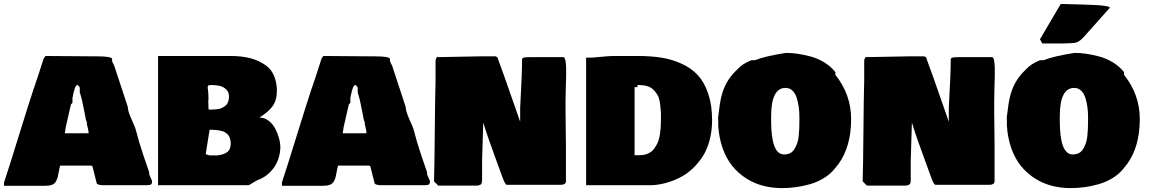

<svg xmlns="http://www.w3.org/2000/svg" viewBox="-36 -962 5833 975"><path d="M269.5 -121.1Q266.1 -109.9 262.9 -91.6Q259.8 -73.2 257.1 -62.7Q254.4 -52.2 248 -40.8Q241.7 -29.3 228.8 -23.9Q215.8 -18.6 195.3 -18.6H-15.6V-35.2Q10.3 -112.8 59.8 -273.4Q109.4 -434.1 136.7 -516.6V-515.6Q153.3 -563 185.5 -664.1Q186 -665 187 -666.5Q191.4 -673.8 195.3 -677.7L459 -675.8Q526.4 -675.8 533.2 -664.1V-651.4Q534.2 -647 543.9 -628.9Q591.3 -483.9 613.3 -418V-412.1Q615.2 -397.9 622.1 -379.9Q628.9 -361.8 638.4 -341.1Q647.9 -320.3 651.9 -308.6L671.4 -238.3Q688.5 -181.6 721.7 -86.9V-87.9V-78.1Q723.1 -71.3 729 -59.6Q734.9 -47.9 736.3 -43Q736.3 -29.3 730.7 -25.4Q725.1 -21.5 709 -21.5H482.4Q474.1 -22.5 471.7 -22.9Q469.2 -23.4 464.1 -24.9Q459 -26.4 456.8 -28.8Q454.6 -31.2 454.1 -35.2L435.5 -109.4Q433.6 -118.7 431.6 -119.9Q429.7 -121.1 419.9 -121.1ZM293 -294.9V-293ZM400.4 -353.5Q397.5 -367.2 391.8 -397.7Q386.2 -428.2 380.9 -450.9Q375.5 -473.6 369.1 -493.2V-516.6Q365.2 -526.9 355.5 -531.2V-530.3Q343.8 -527.8 332 -464.8V-441.4Q331.1 -438 327.6 -435.1Q324.2 -432.1 324.2 -431.6Q308.1 -360.4 297.9 -316.4Q297.9 -311.5 295.4 -299.3Q293 -287.1 293 -285.2H414.1Q414.1 -297.9 405.3 -331.1V-341.8Q404.8 -343.3 402.6 -347.4Q400.4 -351.6 400.4 -353.5Z M1281.2 -365.2Q1306.2 -365.2 1327.1 -349.6Q1348.1 -334 1360.8 -310.3Q1373.5 -286.6 1380.6 -261Q1387.7 -235.4 1387.7 -212.9Q1385.7 -153.3 1353.8 -109.1Q1321.8 -64.9 1268.6 -45.9L1227.5 -21.5H766.6V-677.7H1137.7Q1248 -677.7 1312.5 -630.9Q1340.8 -612.3 1355.5 -577.1Q1370.1 -542 1370.1 -502.9Q1370.1 -453.1 1348.4 -422.9Q1326.7 -392.6 1281.2 -365.2ZM1028.3 -302.7 1008.8 -181.2Q1008.8 -179.2 1015.6 -176.5Q1022.5 -173.8 1027.3 -172.9H1065.4Q1097.2 -175.3 1116.5 -188.7Q1135.7 -202.1 1135.7 -233.4Q1135.7 -244.6 1133.3 -253.9Q1130.9 -263.2 1127.2 -270Q1123.5 -276.9 1117.2 -282.2Q1110.8 -287.6 1105.2 -291Q1099.6 -294.4 1090.3 -296.6Q1081.1 -298.8 1075 -300Q1068.8 -301.3 1058.8 -302Q1048.8 -302.7 1043.5 -302.7Q1038.1 -302.7 1028.3 -302.7ZM1018.6 -517.6Q1022.5 -495.6 1022.5 -466.8V-457Q1022.5 -455.6 1022 -452.1Q1021.5 -448.7 1021.5 -447.3Q1021.5 -445.3 1022 -438.7Q1022.5 -432.1 1022.5 -427.7V-412.1Q1022.5 -406.7 1026.4 -405.3Q1039.1 -405.3 1046.4 -405.8Q1053.7 -406.2 1067.6 -407.7Q1081.5 -409.2 1090.3 -413.6Q1099.1 -418 1108.4 -425Q1117.7 -432.1 1122.3 -444.3Q1127 -456.5 1127 -472.7Q1127 -494.6 1112.3 -508.3Q1097.7 -522 1079.1 -526.1Q1060.5 -530.3 1037.1 -530.3Q1035.2 -529.3 1026.4 -529.3V-530.3Q1018.6 -527.3 1018.6 -517.6Z M1680.7 -121.1Q1677.2 -109.9 1674.1 -91.6Q1670.9 -73.2 1668.2 -62.7Q1665.5 -52.2 1659.2 -40.8Q1652.8 -29.3 1639.9 -23.9Q1627 -18.6 1606.4 -18.6H1395.5V-35.2Q1421.4 -112.8 1470.9 -273.4Q1520.5 -434.1 1547.9 -516.6V-515.6Q1564.5 -563 1596.7 -664.1Q1597.2 -665 1598.1 -666.5Q1602.5 -673.8 1606.4 -677.7L1870.1 -675.8Q1937.5 -675.8 1944.3 -664.1V-651.4Q1945.3 -647 1955.1 -628.9Q2002.4 -483.9 2024.4 -418V-412.1Q2026.4 -397.9 2033.2 -379.9Q2040 -361.8 2049.6 -341.1Q2059.1 -320.3 2063 -308.6L2082.5 -238.3Q2099.6 -181.6 2132.8 -86.9V-87.9V-78.1Q2134.3 -71.3 2140.1 -59.6Q2146 -47.9 2147.5 -43Q2147.5 -29.3 2141.8 -25.4Q2136.2 -21.5 2120.1 -21.5H1893.6Q1885.3 -22.5 1882.8 -22.9Q1880.4 -23.4 1875.2 -24.9Q1870.1 -26.4 1867.9 -28.8Q1865.7 -31.2 1865.2 -35.2L1846.7 -109.4Q1844.7 -118.7 1842.8 -119.9Q1840.8 -121.1 1831.1 -121.1ZM1704.1 -294.9V-293ZM1811.5 -353.5Q1808.6 -367.2 1803 -397.7Q1797.4 -428.2 1792 -450.9Q1786.6 -473.6 1780.3 -493.2V-516.6Q1776.4 -526.9 1766.6 -531.2V-530.3Q1754.9 -527.8 1743.2 -464.8V-441.4Q1742.2 -438 1738.8 -435.1Q1735.4 -432.1 1735.4 -431.6Q1719.2 -360.4 1709 -316.4Q1709 -311.5 1706.5 -299.3Q1704.1 -287.1 1704.1 -285.2H1825.2Q1825.2 -297.9 1816.4 -331.1V-341.8Q1815.9 -343.3 1813.7 -347.4Q1811.5 -351.6 1811.5 -353.5Z M2826.2 -671.9Q2832 -669.9 2835.2 -655Q2838.4 -640.1 2838.9 -617.7Q2839.4 -595.2 2838.9 -574.7Q2838.4 -554.2 2837.6 -532.7Q2836.9 -511.2 2836.9 -505.9Q2835.9 -486.3 2835.9 -451.2V-399.4Q2835.9 -365.2 2836.9 -305.7Q2837.9 -246.1 2837.9 -217.8V-40Q2835.9 -23.4 2810.5 -23.4H2537.1Q2528.3 -25.4 2514.6 -64.5Q2505.4 -90.3 2483.6 -149.4Q2461.9 -208.5 2446.3 -253.2Q2430.7 -297.9 2418 -339.8V-342.8V-339.8Q2416.5 -307.6 2415 -243.9Q2413.6 -180.2 2412.1 -148.4V-48.8Q2412.1 -34.2 2408.7 -28.6Q2405.3 -22.9 2390.6 -19.5H2189.5L2168 -41Q2170.4 -122.1 2171.9 -294.9Q2173.3 -467.8 2175.8 -550.8V-656.2Q2180.7 -673.8 2187.5 -673.8V-671.9Q2220.7 -671.9 2291.7 -673.8Q2362.8 -675.8 2398.4 -675.8H2480.5Q2481 -675.8 2481.9 -675.3Q2490.7 -671.9 2491.7 -667.5L2492.2 -664.1Q2509.8 -616.7 2527.8 -565.9Q2545.9 -515.1 2570.8 -443.1Q2595.7 -371.1 2605.5 -343.8V-416Q2615.2 -587.9 2615.2 -660.2Q2615.2 -668 2626 -669.9Q2636.7 -671.9 2659.2 -671.9Z M3204.1 -677.7Q3271 -677.7 3324.5 -668.9Q3377.9 -660.2 3427 -637.7Q3476.1 -615.2 3508.8 -579.1Q3541.5 -543 3560.8 -485.4Q3580.1 -427.7 3580.1 -351.6Q3580.1 -295.9 3566.9 -247.8Q3553.7 -199.7 3530.8 -165Q3507.8 -130.4 3478.3 -103.3Q3448.7 -76.2 3414.1 -59.1Q3379.4 -42 3344.7 -32.7Q3310.1 -23.4 3275.4 -21.5H2940.4V-669.9Q2941.9 -669.9 2945.8 -669.4Q2949.7 -668.9 2951.2 -668.9Q2972.2 -668.9 3014.9 -673.3Q3057.6 -677.7 3079.1 -677.7ZM3210 -173.8Q3234.9 -173.8 3253.9 -181.9Q3272.9 -189.9 3284.4 -205.1Q3295.9 -220.2 3303.5 -236.8Q3311 -253.4 3314.5 -275.9Q3317.9 -298.3 3319.1 -315.2Q3320.3 -332 3320.3 -353.5V-388.7Q3319.8 -392.1 3317.4 -421.9Q3314.9 -451.7 3306.6 -472.7Q3298.8 -487.8 3289.3 -498.8Q3279.8 -509.8 3270.5 -515.9Q3261.2 -522 3248.8 -525.1Q3236.3 -528.3 3226.1 -529.3Q3215.8 -530.3 3201.2 -530.3V-519.5H3186.5V-173.8Z M3611.3 -353.5 3610.4 -364.3Q3619.6 -443.8 3627.9 -475.1Q3647 -548.3 3696.3 -597.7L3708 -609.4Q3731.4 -636.7 3779.3 -656.2H3797.9Q3845.7 -676.3 3955.1 -693.4Q3982.4 -693.4 4012.5 -689.2Q4042.5 -685.1 4079.1 -675.5Q4115.7 -666 4149.7 -645.3Q4183.6 -624.5 4206.1 -595.7V-582Q4286.1 -481.9 4286.1 -357.4Q4286.1 -217.3 4221.7 -128.9L4202.1 -104.5Q4179.7 -76.7 4146.2 -56.6Q4112.8 -36.6 4075.2 -26.1Q4037.6 -15.6 4003.2 -11.2Q3968.8 -6.8 3934.6 -6.8Q3884.3 -6.8 3838.6 -18.8Q3793 -30.8 3753.2 -56.2Q3713.4 -81.5 3683.1 -118.7Q3652.8 -155.8 3634 -208.3Q3615.2 -260.7 3611.3 -324.2ZM3879.9 -349.6Q3879.9 -177.7 3945.3 -177.7Q3963.4 -177.7 3976.8 -184.6Q3990.2 -191.4 3998.5 -205.6Q4006.8 -219.7 4012.2 -234.4Q4017.6 -249 4019.8 -271Q4022 -293 4022.7 -309.6Q4023.4 -326.2 4023.4 -349.6V-367.2Q4023.4 -392.6 4020.5 -416Q4017.6 -439.5 4010.5 -463.1Q4003.4 -486.8 3988.8 -501.2Q3974.1 -515.6 3953.1 -515.6Q3879.9 -515.6 3879.9 -371.1Z M5002.9 -671.9Q5008.8 -669.9 5012 -655Q5015.1 -640.1 5015.6 -617.7Q5016.1 -595.2 5015.6 -574.7Q5015.1 -554.2 5014.4 -532.7Q5013.7 -511.2 5013.7 -505.9Q5012.7 -486.3 5012.7 -451.2V-399.4Q5012.7 -365.2 5013.7 -305.7Q5014.6 -246.1 5014.6 -217.8V-40Q5012.7 -23.4 4987.3 -23.4H4713.9Q4705.1 -25.4 4691.4 -64.5Q4682.1 -90.3 4660.4 -149.4Q4638.7 -208.5 4623 -253.2Q4607.4 -297.9 4594.7 -339.8V-342.8V-339.8Q4593.3 -307.6 4591.8 -243.9Q4590.3 -180.2 4588.9 -148.4V-48.8Q4588.9 -34.2 4585.4 -28.6Q4582 -22.9 4567.4 -19.5H4366.2L4344.7 -41Q4347.2 -122.1 4348.6 -294.9Q4350.1 -467.8 4352.5 -550.8V-656.2Q4357.4 -673.8 4364.3 -673.8V-671.9Q4397.5 -671.9 4468.5 -673.8Q4539.6 -675.8 4575.2 -675.8H4657.2Q4657.7 -675.8 4658.7 -675.3Q4667.5 -671.9 4668.5 -667.5L4668.9 -664.1Q4686.5 -616.7 4704.6 -565.9Q4722.7 -515.1 4747.6 -443.1Q4772.5 -371.1 4782.2 -343.8V-416Q4792 -587.9 4792 -660.2Q4792 -668 4802.7 -669.9Q4813.5 -671.9 4835.9 -671.9Z M5245.1 -762.7 5350.6 -941.9 5444.3 -939.5Q5448.2 -939.5 5459.7 -939Q5471.2 -938.5 5484.6 -938Q5498 -937.5 5514.4 -937Q5530.8 -936.5 5545.7 -935.3Q5560.5 -934.1 5572.8 -932.4Q5585 -930.7 5592.5 -928.2Q5600.1 -925.8 5600.1 -922.9L5467.8 -774.4Q5459.5 -765.1 5451.9 -759.3Q5444.3 -753.4 5438.7 -750Q5433.1 -746.6 5423.3 -744.9Q5413.6 -743.2 5408 -742.9Q5402.3 -742.7 5387 -742.2Q5371.6 -741.7 5362.3 -741.2H5256.8ZM5077.1 -353.5 5076.2 -364.3Q5085.4 -443.8 5093.8 -475.1Q5112.8 -548.3 5162.1 -597.7L5173.8 -609.4Q5197.3 -636.7 5245.1 -656.2H5263.7Q5311.5 -676.3 5420.9 -693.4Q5448.2 -693.4 5478.3 -689.2Q5508.3 -685.1 5544.9 -675.5Q5581.5 -666 5615.5 -645.3Q5649.4 -624.5 5671.9 -595.7V-582Q5752 -481.9 5752 -357.4Q5752 -217.3 5687.5 -128.9L5668 -104.5Q5645.5 -76.7 5612.1 -56.6Q5578.6 -36.6 5541 -26.1Q5503.4 -15.6 5469 -11.2Q5434.6 -6.8 5400.4 -6.8Q5350.1 -6.8 5304.4 -18.8Q5258.8 -30.8 5219 -56.2Q5179.2 -81.5 5148.9 -118.7Q5118.7 -155.8 5099.9 -208.3Q5081.1 -260.7 5077.1 -324.2ZM5345.7 -349.6Q5345.7 -177.7 5411.1 -177.7Q5429.2 -177.7 5442.6 -184.6Q5456.1 -191.4 5464.4 -205.6Q5472.7 -219.7 5478 -234.4Q5483.4 -249 5485.6 -271Q5487.8 -293 5488.5 -309.6Q5489.3 -326.2 5489.3 -349.6V-367.2Q5489.3 -392.6 5486.3 -416Q5483.4 -439.5 5476.3 -463.1Q5469.2 -486.8 5454.6 -501.2Q5439.9 -515.6 5418.9 -515.6Q5345.7 -515.6 5345.7 -371.1Z"/></svg>

Font: Bowlby One SC
Style: Regular
Weight: 400
Width: 1
Version: Version 1.2